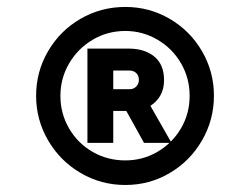

<svg xmlns="http://www.w3.org/2000/svg" viewBox="-20 -804 720 553"><path d="M84 -528.2Q84 -597.4 118.5 -656.6Q153 -715.8 212 -749.9Q271 -784 341 -784Q410 -784 468.6 -749.9Q527.2 -715.8 561.8 -656.6Q596.2 -597.4 596.2 -528.2Q596.2 -459 562 -399.8Q527.8 -340.5 469.3 -305.9Q410.8 -271.2 341 -271.2Q271 -271.2 212 -305.9Q153 -340.5 118.5 -399.8Q84 -459 84 -528.2ZM526.2 -528Q526.2 -578.9 501.3 -621.8Q476.3 -664.8 433.4 -689.8Q390.5 -714.8 341 -714.8Q289.4 -714.8 246.7 -689.4Q204 -664 179 -621.2Q154 -578.5 154 -527.7Q154 -477 179 -434.1Q204 -391.2 246.7 -366.6Q289.4 -342 341 -342Q391.4 -342 433.8 -366.9Q476.2 -391.8 501.2 -434.2Q526.2 -476.7 526.2 -528ZM231.8 -664H351.2Q396.6 -664 424.6 -641Q452.5 -618 452.5 -573.2Q452.5 -547.8 442.1 -529.4Q431.8 -511 413.2 -499.2L474 -392.5H394.8L343.8 -484.5H306.2V-392.5H231.8ZM380 -574Q380 -586 372.5 -593.4Q365 -600.8 352.8 -600.8H306.2V-547H352.8Q365 -547 372.5 -554.9Q380 -562.8 380 -574Z"/></svg>

Font: Trafiko Sans Variable
Style: Regular
Weight: 400
Designer: Gumpita Rahayu / Trafiko
Foundry: Tokotype / Trafiko
Version: Version 0.001;FEAKit 1.0